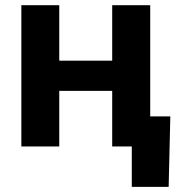

<svg xmlns="http://www.w3.org/2000/svg" viewBox="-20 -566 690 742"><path d="M209 -545.9V-331.5H413.6V-545.9H560.5V0H413.6V-214.8H209V0H62.5V-545.9ZM489.3 156.2V0H447.3V-116.2H638.2L631.8 156.2Z"/></svg>

Font: Inter-Bold
Style: Bold
Weight: 700
Designer: Rasmus Andersson
Foundry: rsms
Version: Version 4.000;git-a52131595